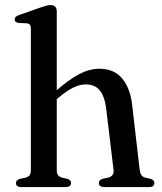

<svg xmlns="http://www.w3.org/2000/svg" viewBox="-20 -758 656 778"><path d="M210 -712V-68.5Q210 -55 215.2 -48.2Q220.5 -41.5 230 -38.5L252.5 -33.5Q268 -28.5 268 -17Q268 0 245 0H66.5Q55.5 0 50 -4.5Q44.5 -9 44.5 -16.5Q44.5 -22.5 48.8 -26.8Q53 -31 61.5 -33.5L85.5 -38.5Q95 -41.5 100 -48Q105 -54.5 105 -68V-641.5Q105 -652.5 101.2 -657.5Q97.5 -662.5 89 -663.5L55 -665Q46.5 -666.5 43 -670Q39.5 -673.5 39.5 -679Q39.5 -685.5 43.5 -689.5Q47.5 -693.5 58.5 -697.5L142.5 -727Q158 -732.5 167.8 -735Q177.5 -737.5 185 -737.5Q197.5 -737.5 203.8 -730.8Q210 -724 210 -712ZM196 -344 177 -363.5 198.5 -382.5Q257.5 -435 300 -457.2Q342.5 -479.5 382 -479.5Q442.5 -479.5 475.2 -439.8Q508 -400 515.5 -332.5L546 -70Q548 -56 552.8 -48.8Q557.5 -41.5 568 -38.5L589 -33.5Q597.5 -31 601.5 -26.8Q605.5 -22.5 605.5 -16.5Q605.5 -9 600.5 -4.5Q595.5 0 583.5 0H403.5Q380.5 0 380.5 -17Q380.5 -28.5 396 -33.5L419.5 -38.5Q430 -41.5 435.8 -48.8Q441.5 -56 440 -70L410.5 -316.5Q404.5 -366 384.8 -391Q365 -416 327 -416Q303 -416 276.2 -402.8Q249.5 -389.5 217.5 -362.5Z"/></svg>

Font: Fraunces 16pt
Style: Regular
Weight: 400
Version: Version 1.000;[b76b70a41]